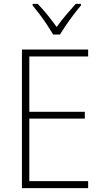

<svg xmlns="http://www.w3.org/2000/svg" viewBox="-20 -969 530 989"><path d="M434 0H93V-714H434V-678H131V-393H417V-358H131V-36H434ZM254 -791Q241 -813 222.5 -841Q204 -869 184 -895.5Q164 -922 148 -941V-949H174Q199 -924 225 -891.5Q251 -859 272 -830Q293 -860 318.5 -890Q344 -920 370 -949H397V-941Q380 -921 359.5 -894Q339 -867 320.5 -840Q302 -813 289 -791Z"/></svg>

Font: Noto Sans Gurmukhi SemiCondensed ExtraLight
Style: Regular
Weight: 200
Width: 4
Designer: Jelle Bosma - Monotype Design Team
Foundry: Monotype Imaging Inc.
Version: Version 2.004; ttfautohint (v1.8.4.7-5d5b)